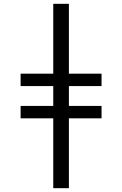

<svg xmlns="http://www.w3.org/2000/svg" viewBox="-20 -843 640 1006"><path d="M259 143V-223H88V-288H259V-392H88V-457H259V-823H341V-457H512V-392H341V-288H512V-223H341V143Z"/></svg>

Font: Iosevka Extended
Style: Regular
Weight: 400
Width: 7
Monospace: yes
Designer: Belleve Invis
Foundry: Belleve Invis
Version: Version 32.5.0; ttfautohint (v1.8.4)